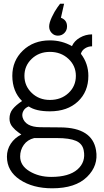

<svg xmlns="http://www.w3.org/2000/svg" viewBox="-20 -768 556 1028"><path d="M306.2 -672.9Q339.4 -660.6 338.9 -626Q338.9 -606 325 -591.6Q311 -577.1 290 -577.1Q270 -577.1 256.6 -591.6Q243.2 -606 243.2 -626Q243.2 -646 257.6 -676.5Q272 -707 287.1 -728L301.8 -748H323.2ZM259.8 240.2Q155.8 240.2 86.4 194.1Q17.1 147.9 17.1 70.8Q17.1 32.7 37.6 1.5Q58.1 -29.8 94.2 -47.9Q91.3 -49.8 79.6 -58.3Q67.9 -66.9 62 -72.5Q56.2 -78.1 47.6 -87.6Q39.1 -97.2 34.9 -108.6Q30.8 -120.1 30.8 -132.8Q30.8 -162.6 47.9 -183.8Q64.9 -205.1 98.1 -227.1Q46.4 -277.8 45.9 -361.8Q45.9 -442.9 102.5 -497.3Q159.2 -551.8 247.1 -551.8Q311 -551.8 365.2 -521Q377.4 -548.8 407.7 -566.4Q438 -584 473.1 -584V-520Q452.1 -520 435.1 -509Q418 -498 413.1 -480Q453.1 -428.2 453.1 -361.8Q453.1 -276.9 397 -224.4Q340.8 -171.9 247.1 -171.9Q171.9 -171.9 133.8 -198.2Q113.8 -190.4 105 -173.8Q96.2 -157.2 101.1 -139.2Q116.2 -88.4 194.8 -86.9L305.2 -85.9Q474.1 -84 494.1 36.1Q508.3 118.2 446 179.2Q383.8 240.2 259.8 240.2ZM386.2 -361.8Q386.2 -416 346.2 -453.1Q306.2 -490.2 247.1 -490.2Q189 -490.2 149.9 -453.1Q110.8 -416 110.8 -362.1Q110.8 -308.1 149.9 -270.5Q189 -232.9 247.1 -232.9Q307.1 -232.9 346.7 -269.8Q386.2 -306.6 386.2 -361.8ZM428.2 37.1Q421.4 1 386.7 -13.9Q352.1 -28.8 284.2 -28.8H163.1Q127 -20 107.4 7.6Q87.9 35.2 87.9 69.8Q87.9 118.7 137.9 148.9Q188 179.2 253.9 179.2Q349.1 179.2 394.8 139.2Q440.4 99.1 428.2 37.1Z"/></svg>

Font: Oakes Grotesk
Style: Light
Weight: 300
Designer: Samuel Oakes
Foundry: Samuel Oakes
Version: Version 1.0 | wf-rip DC20170320